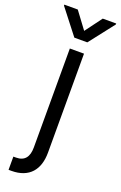

<svg xmlns="http://www.w3.org/2000/svg" viewBox="-218 -813 671 1067"><g transform="rotate(20 117.5 -279.5)"><path d="M76.7 -545.5V39.8C76.7 95.2 54 126.4 2.8 126.4H-12.8V204.5H4.3C109.4 204.5 160.5 140.6 160.5 39.8V-545.5ZM44 -764.2H-35.5V-758.5L79.5 -610.8H156.2L271.3 -758.5V-764.2H191.8L117.9 -664.8Z"/></g></svg>

Font: Karasuma Gothic
Style: Regular
Weight: 400
Designer: Rasmus Andersson, Ryoko Nishizuka
Foundry: Genbu
Version: Version 1.00